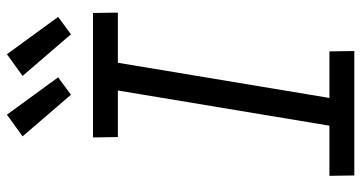

<svg xmlns="http://www.w3.org/2000/svg" viewBox="-258 -758 1017 540"><g transform="rotate(-90 250.0 -488.5)"><path d="M376 0H26L25 -70H166L265 -665H134L133 -735H483L484 -665H343L244 -70H375ZM423 -797 306 -933 367 -977 472 -833ZM253 -797 136 -933 197 -977 302 -833Z"/></g></svg>

Font: Iosevka Term Curly Oblique
Style: Regular
Weight: 400
Italic angle: -9°
Designer: Belleve Invis
Foundry: Belleve Invis
Version: Version 32.3.0